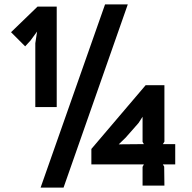

<svg xmlns="http://www.w3.org/2000/svg" viewBox="-20 -840 869 870"><path d="M774 -95H718L724 -85L725 1H626V-84L632 -95H394V-165L640 -454H725V-198L718 -187H774ZM559 -820 268 10H164L456 -820ZM237 -355H140V-644L148 -697L118 -656L94 -630L30 -694L150 -810H237ZM632 -187 626 -197V-311L608 -283L549 -216L518 -186Z"/></svg>

Font: TypoPRO Sinkin Sans
Style: 600 SemiBold
Weight: 600
Designer: Keith Bates
Foundry: K-Type
Version: Sinkin Sans (version 1.0)  by Keith Bates   •   © 2014   www